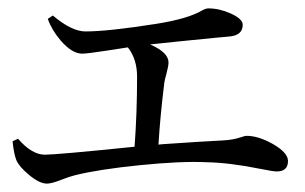

<svg xmlns="http://www.w3.org/2000/svg" viewBox="-20 -478 727 458"><path d="M92 -40Q74 -40 49 -61Q26 -80 19 -96Q13 -111 10 -141L23 -147Q56 -109 87 -109Q115 -109 301 -128Q307 -209 307 -295Q307 -337 285 -365Q266 -362 233 -357Q188 -350 176 -350Q152 -350 125 -381Q103 -407 94 -433L106 -441Q151 -403 184 -403Q237 -403 352 -421Q428 -433 462 -453Q471 -458 477 -458Q503 -458 530 -446Q559 -433 559 -419Q559 -394 528 -391Q520 -390 495 -388Q393 -378 338 -372Q382 -353 382 -329Q382 -321 377 -302Q373 -288 372 -281Q362 -200 358 -133Q361 -133 367 -134Q469 -141 511 -143Q535 -144 556 -151Q564 -154 568 -154Q596 -154 630 -135Q667 -114 667 -94Q667 -69 640 -69Q632 -69 602 -75Q528 -90 473 -91Q413 -94 314 -84Q215 -74 159 -60Q146 -57 126 -49Q103 -40 92 -40Z"/></svg>

Font: Cactus Classical Serif
Style: Regular
Weight: 400
Designer: Henry Chan (via Glyphwiki)、田海東、宇文滿月
Foundry: Moonlit Owen
Version: Version 1.000